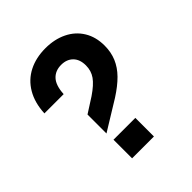

<svg xmlns="http://www.w3.org/2000/svg" viewBox="-188 -821 952 952"><g transform="rotate(-45 288.0 -345.0)"><path d="M196 -130.4H349.2V0H196ZM360.1 -487.5Q360.1 -530 336.9 -553.2Q313.7 -576.5 274.9 -576.5Q233.8 -576.5 209.1 -549.9Q184.4 -523.4 181.1 -464.9H46.1Q49.7 -537 79.6 -587.5Q109.4 -638 160.5 -664Q211.5 -690 278.2 -690Q341.3 -690 390.7 -666Q440.1 -642 467.6 -597.1Q495.1 -552.3 495.1 -491.5Q495.1 -445.5 479.1 -407.6Q463.1 -369.7 431.1 -337.2Q399.1 -304.7 348.5 -272.2L193.3 -176.9V-309.8L271.7 -360Q319.5 -392.4 339.8 -421.1Q360.1 -449.9 360.1 -487.5Z"/></g></svg>

Font: TASA Orbiter VF Text
Style: Regular
Weight: 400
Designer: Weizhong Zhang
Foundry: 本地遙控
Version: Version 1.001;Glyphs 3.2 (3192)